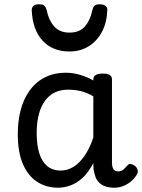

<svg xmlns="http://www.w3.org/2000/svg" viewBox="-20 -858 664 895"><path d="M250 17Q195 17 152.5 -11Q110 -39 86.5 -94Q63 -149 63 -232Q63 -284 72.5 -328.5Q82 -373 101 -408.5Q120 -444 147 -468.5Q174 -493 209 -506Q244 -519 287 -519Q319 -519 352 -509.5Q385 -500 415 -483V-487Q415 -501 426 -508Q437 -515 459 -515Q481 -515 491.5 -508.5Q502 -502 502 -488V-99Q502 -85 505.5 -76Q509 -67 515.5 -63Q522 -59 530 -59Q540 -59 546.5 -62Q553 -65 559.5 -71.5Q566 -78 575 -88Q581 -95 590 -93.5Q599 -92 609 -85Q619 -76 621.5 -65.5Q624 -55 619 -46Q608 -27 591.5 -13Q575 1 555 9Q535 17 513 17Q490 17 473 11.5Q456 6 443.5 -5.5Q431 -17 425 -33.5Q419 -50 416 -71Q416 -76 415.5 -83Q415 -90 415 -98Q393 -55 366 -30Q339 -5 309.5 6Q280 17 250 17ZM151 -235Q151 -183 163 -144Q175 -105 200 -84Q225 -63 263 -63Q294 -63 322 -80Q350 -97 374 -131.5Q398 -166 415 -217V-409Q384 -427 355.5 -433.5Q327 -440 297 -440Q270 -440 247.5 -432Q225 -424 207 -407.5Q189 -391 176.5 -366.5Q164 -342 157.5 -309.5Q151 -277 151 -235ZM304 -618Q225 -618 178.5 -668.5Q132 -719 128 -809Q127 -821 135 -829.5Q143 -838 162 -838Q181 -838 188 -830Q195 -822 198 -809Q207 -764 232.5 -735Q258 -706 304 -706Q351 -706 376 -735Q401 -764 410 -809Q413 -823 419.5 -830.5Q426 -838 445 -838Q464 -838 473 -829.5Q482 -821 480 -809Q478 -752 455 -709Q432 -666 393 -642Q354 -618 304 -618Z"/></svg>

Font: Playwrite HR Lijeva
Style: Regular
Weight: 400
Designer: Veronika Burian, José Scaglione
Foundry: TypeTogether
Version: Version 1.002